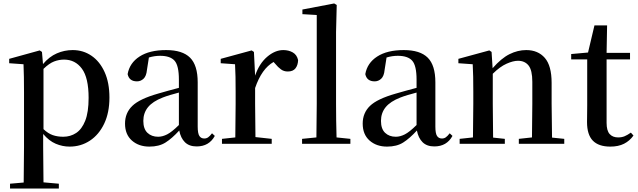

<svg xmlns="http://www.w3.org/2000/svg" viewBox="-20 -833 3696 1112"><path d="M382.8 16.1Q341.8 16.1 302.7 -0.5Q263.7 -17.1 230 -57.1V19L231.9 223.1L320.8 231V258.8H38.1V231L117.2 224.1L119.1 19V-298.8Q119.1 -349.1 118.4 -386.7Q117.7 -424.3 116.2 -460.9L33.2 -466.8V-492.2L210 -541L223.1 -532.2L229 -461.9Q265.1 -504.9 309.1 -523.9Q353 -543 400.9 -543Q461.9 -543 510 -510Q558.1 -477.1 585.9 -415.5Q613.8 -354 613.8 -268.1Q613.8 -180.7 583.5 -116.9Q553.2 -53.2 501 -18.6Q448.7 16.1 382.8 16.1ZM231.9 -434.1V-85Q258.8 -59.6 285.9 -50.3Q313 -41 346.2 -41Q387.7 -41 420.9 -62.7Q454.1 -84.5 473.6 -133.8Q493.2 -183.1 493.2 -266.1Q493.2 -382.8 454.3 -435.3Q415.5 -487.8 351.1 -487.8Q321.8 -487.8 293.5 -477.1Q265.1 -466.3 231.9 -434.1Z M1119.1 15.1Q1075.7 15.1 1051 -9.3Q1026.4 -33.7 1018.1 -77.1Q976.1 -31.2 938.7 -7.6Q901.4 16.1 845.2 16.1Q783.7 16.1 743.9 -19Q704.1 -54.2 704.1 -117.2Q704.1 -178.7 746.1 -219.5Q788.1 -260.3 896 -291Q923.3 -299.3 954.3 -307.6Q985.4 -315.9 1016.1 -324.2V-372.1Q1016.1 -453.1 991 -481.4Q965.8 -509.8 907.2 -509.8Q875 -509.8 842.3 -500L831.1 -428.2Q827.6 -392.1 811.3 -377Q794.9 -361.8 773.4 -361.8Q728 -361.8 719.2 -403.8Q730.5 -468.3 788.1 -505.6Q845.7 -543 942.4 -543Q1036.6 -543 1080.8 -499Q1125 -455.1 1125 -356V-100.1Q1125 -60.1 1134.8 -45.4Q1144.5 -30.8 1163.1 -30.8Q1175.3 -30.8 1185.1 -37.4Q1194.8 -43.9 1208 -61L1224.1 -45.9Q1190.9 15.1 1119.1 15.1ZM1016.1 -108.9V-296.9Q989.7 -290 965.3 -282.7Q940.9 -275.4 922.4 -268.1Q864.3 -245.6 837.2 -212.2Q810.1 -178.7 810.1 -132.8Q810.1 -86.4 834 -63.7Q857.9 -41 896 -41Q920.9 -41 948 -54.7Q975.1 -68.4 1016.1 -108.9Z M1341.3 0H1265.6V-28.8L1342.8 -37.1L1344.7 -231.9V-300.8Q1344.7 -352.1 1344 -388.2Q1343.3 -424.3 1341.3 -460.9L1258.3 -466.8V-492.2L1437.5 -541L1450.7 -532.2L1457.5 -395Q1481.4 -464.8 1527.1 -503.9Q1572.8 -543 1620.6 -543Q1651.9 -543 1675.8 -529.3Q1699.7 -515.6 1706.5 -484.9Q1705.6 -455.6 1691.4 -437.3Q1677.2 -418.9 1646.5 -418.9Q1624 -418.9 1607.2 -431.2Q1590.3 -443.4 1572.8 -464.8L1564.5 -474.1Q1495.6 -435.1 1457.5 -323.2V-231.9L1459.5 -39.1L1553.7 -28.8V0Z M1811.5 0H1729.5V-28.8L1812.5 -37.1L1814.5 -231.9V-746.1L1731.4 -751V-777.8L1915.5 -813L1930.2 -804.2L1926.3 -647V-231.9Q1926.3 -187 1927 -134.8Q1927.7 -82.5 1929.2 -37.1L2009.3 -28.8V0Z M2495.6 15.1Q2452.1 15.1 2427.5 -9.3Q2402.8 -33.7 2394.5 -77.1Q2352.5 -31.2 2315.2 -7.6Q2277.8 16.1 2221.7 16.1Q2160.2 16.1 2120.4 -19Q2080.6 -54.2 2080.6 -117.2Q2080.6 -178.7 2122.6 -219.5Q2164.6 -260.3 2272.5 -291Q2299.8 -299.3 2330.8 -307.6Q2361.8 -315.9 2392.6 -324.2V-372.1Q2392.6 -453.1 2367.4 -481.4Q2342.3 -509.8 2283.7 -509.8Q2251.5 -509.8 2218.8 -500L2207.5 -428.2Q2204.1 -392.1 2187.7 -377Q2171.4 -361.8 2149.9 -361.8Q2104.5 -361.8 2095.7 -403.8Q2106.9 -468.3 2164.6 -505.6Q2222.2 -543 2318.8 -543Q2413.1 -543 2457.3 -499Q2501.5 -455.1 2501.5 -356V-100.1Q2501.5 -60.1 2511.2 -45.4Q2521 -30.8 2539.6 -30.8Q2551.8 -30.8 2561.5 -37.4Q2571.3 -43.9 2584.5 -61L2600.6 -45.9Q2567.4 15.1 2495.6 15.1ZM2392.6 -108.9V-296.9Q2366.2 -290 2341.8 -282.7Q2317.4 -275.4 2298.8 -268.1Q2240.7 -245.6 2213.6 -212.2Q2186.5 -178.7 2186.5 -132.8Q2186.5 -86.4 2210.4 -63.7Q2234.4 -41 2272.5 -41Q2297.4 -41 2324.5 -54.7Q2351.6 -68.4 2392.6 -108.9Z M3060.1 0H2984.9V-28.8L3061 -37.1L3063 -231.9V-358.9Q3063 -426.3 3041.3 -453.6Q3019.5 -481 2980 -481Q2952.1 -481 2914.1 -464.1Q2876 -447.3 2834 -405.8V-231.9L2835.9 -36.1L2903.8 -28.8V0H2642.1V-28.8L2719.2 -37.1L2721.2 -231.9V-300.8Q2721.2 -351.1 2720.5 -387.7Q2719.7 -424.3 2717.8 -460.9L2634.8 -466.8V-492.2L2814 -541L2827.1 -532.2L2833 -438Q2883.3 -495.6 2930.9 -519.3Q2978.5 -543 3027.8 -543Q3095.7 -543 3135.3 -497.8Q3174.8 -452.6 3174.8 -353V-231.9L3177.2 -36.1L3248 -28.8V0Z M3515.1 16.1Q3446.8 16.1 3413.3 -18.6Q3379.9 -53.2 3379.9 -126Q3379.9 -152.3 3380.4 -173.3Q3380.9 -194.3 3380.9 -223.1V-488.8H3288.1V-520L3385.7 -528.8L3422.9 -686H3496.1L3493.2 -526.9H3628.9V-488.8H3493.2V-121.1Q3493.2 -76.7 3510.7 -56.9Q3528.3 -37.1 3560.1 -37.1Q3581.1 -37.1 3597.4 -43.9Q3613.8 -50.8 3633.8 -64.9L3648.9 -47.9Q3627 -17.1 3594.2 -0.5Q3561.5 16.1 3515.1 16.1Z"/></svg>

Font: Source Han Serif TW SemiBold
Style: Regular
Weight: 600
Designer: Ryoko NISHIZUKA Ë•øÂ°öÊ∂ºÂ≠ê (kana & ideographs); Frank Grie√ühammer (Latin, Greek & Cyrillic); Wenlong ZHANG Âº†ÊñáÈæô 
Foundry: Adobe
Version: Version 2.003;hotconv 1.1.1;makeotfexe 2.6.0